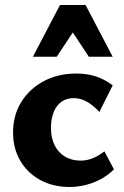

<svg xmlns="http://www.w3.org/2000/svg" viewBox="-20 -731 495 765"><path d="M258 14Q191 14 140 -14Q89 -42 60.5 -91Q32 -140 32 -203Q32 -272 65 -325Q98 -378 155 -408Q212 -438 284 -438Q328 -438 363.5 -426Q399 -414 429 -391L376 -285Q354 -309 328.5 -324.5Q303 -340 273 -340Q244 -340 223.5 -324.5Q203 -309 193 -282Q183 -255 183 -221Q183 -182 197.5 -152.5Q212 -123 239 -107Q266 -91 301 -91Q326 -91 349.5 -100.5Q373 -110 396 -128L434 -56Q405 -28 373.5 -13Q342 2 313 8Q284 14 258 14ZM334 -505 246 -638 219 -711H321L429 -505ZM111 -505 219 -711H321L295 -639L206 -505Z"/></svg>

Font: Ysabeau Infant ExtraBold
Style: Regular
Weight: 800
Designer: Christian Thalmann (Catharsis Fonts)
Version: Version 2.001;gftools[0.9.30]; featfreeze: ss01,ss02,lnum